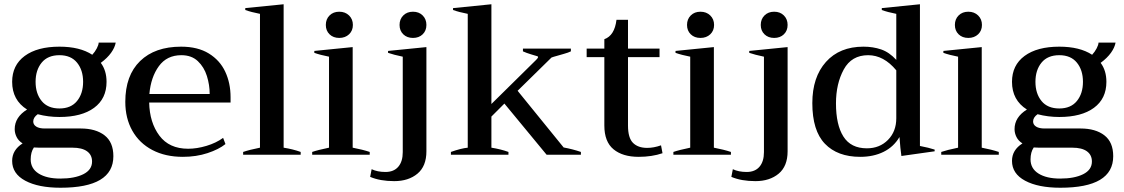

<svg xmlns="http://www.w3.org/2000/svg" viewBox="-20 -726 5273 901"><path d="M512 7Q512 155 264 155Q160 155 98.5 122Q37 89 37 29Q37 -22 86 -53Q67 -65 58 -83Q49 -101 49 -120Q49 -176 107 -212Q37 -256 37 -342Q37 -420 96 -463.5Q155 -507 259 -507Q355 -507 413 -469Q426 -483 434.5 -499.5Q443 -516 443 -526H523Q519 -503 501.5 -478.5Q484 -454 453 -431Q480 -395 480 -342Q480 -263 421.5 -220Q363 -177 259 -177Q206 -177 157 -190Q136 -175 136 -156Q136 -141 150 -132Q164 -123 190 -123H359Q429 -123 470.5 -91Q512 -59 512 7ZM147 -342Q147 -287 175.5 -252Q204 -217 259 -217Q313 -217 341.5 -252Q370 -287 370 -342Q370 -397 341.5 -432Q313 -467 259 -467Q204 -467 175.5 -432Q147 -397 147 -342ZM412 32Q412 1 388.5 -16Q365 -33 320 -33H164L139 -34Q124 -12 124 22Q124 65 161.5 88.5Q199 112 263 112Q330 112 371 91.5Q412 71 412 32Z M1062 -245H680Q682 -151 728 -89.5Q774 -28 863 -28Q904 -28 949 -41.5Q994 -55 1027 -79L1038 -50Q1007 -25 954 -7.5Q901 10 838 10Q756 10 695 -22Q634 -54 601 -112.5Q568 -171 568 -248Q568 -372 637.5 -439.5Q707 -507 830 -507Q908 -507 960 -475Q1012 -443 1037 -389.5Q1062 -336 1062 -270ZM964 -285Q964 -327 951 -369Q938 -411 908.5 -439Q879 -467 831 -467Q763 -467 725.5 -415.5Q688 -364 681 -285Z M1121 -13Q1150 -23 1200 -33V-661Q1159 -669 1131 -679V-688L1311 -706V-33Q1355 -26 1391 -13V0H1121Z M1509 -609Q1509 -636 1526.5 -653.5Q1544 -671 1572 -671Q1600 -671 1618 -653.5Q1636 -636 1636 -609Q1636 -582 1618 -565Q1600 -548 1572 -548Q1544 -548 1526.5 -565Q1509 -582 1509 -609ZM1445 -13Q1471 -22 1524 -33V-460Q1483 -468 1455 -478V-487L1635 -505V-33Q1682 -24 1715 -13V0H1445Z M1855 -609Q1855 -636 1872.5 -653.5Q1890 -671 1918 -671Q1946 -671 1963.5 -653.5Q1981 -636 1981 -609Q1981 -582 1963.5 -565Q1946 -548 1918 -548Q1890 -548 1872.5 -565Q1855 -582 1855 -609ZM1717 104 1724 68Q1751 81 1789 81Q1828 81 1849 56.5Q1870 32 1870 -12V-460Q1827 -469 1801 -478V-487L1981 -505V-16Q1981 54 1939 89Q1897 124 1830 124Q1764 124 1717 104Z M2706 -13V0H2545L2347 -240L2286 -179V-33Q2330 -26 2366 -13V0H2096V-13Q2144 -30 2175 -33V-661Q2134 -669 2106 -679V-688L2286 -706V-238L2496 -445Q2505 -454 2505 -458Q2505 -461 2502 -462Q2495 -464 2472 -471Q2449 -478 2434 -485V-498H2659V-485Q2647 -479 2627 -473.5Q2607 -468 2601 -466Q2572 -458 2568 -456L2409 -300L2625 -34Q2668 -26 2706 -13Z M3089 -7Q3039 10 2977 10Q2902 10 2859 -25.5Q2816 -61 2816 -137V-458H2733V-498H2816V-542Q2864 -559 2873 -633H2927V-498H3075V-458H2927V-137Q2927 -79 2950.5 -55.5Q2974 -32 3017 -32Q3048 -32 3082 -44Z M3204 -609Q3204 -636 3221.5 -653.5Q3239 -671 3267 -671Q3295 -671 3313 -653.5Q3331 -636 3331 -609Q3331 -582 3313 -565Q3295 -548 3267 -548Q3239 -548 3221.5 -565Q3204 -582 3204 -609ZM3140 -13Q3166 -22 3219 -33V-460Q3178 -468 3150 -478V-487L3330 -505V-33Q3377 -24 3410 -13V0H3140Z M3550 -609Q3550 -636 3567.5 -653.5Q3585 -671 3613 -671Q3641 -671 3658.5 -653.5Q3676 -636 3676 -609Q3676 -582 3658.5 -565Q3641 -548 3613 -548Q3585 -548 3567.5 -565Q3550 -582 3550 -609ZM3412 104 3419 68Q3446 81 3484 81Q3523 81 3544 56.5Q3565 32 3565 -12V-460Q3522 -469 3496 -478V-487L3676 -505V-16Q3676 54 3634 89Q3592 124 3525 124Q3459 124 3412 104Z M3792 -242Q3792 -364 3856 -435.5Q3920 -507 4032 -507Q4077 -507 4115 -494Q4153 -481 4186 -445V-661Q4145 -669 4118 -679V-688L4297 -706V-41Q4339 -33 4366 -24V-16L4210 6Q4205 -27 4201 -83Q4174 -37 4126.5 -13.5Q4079 10 4017 10Q3910 10 3851 -51.5Q3792 -113 3792 -242ZM4186 -171V-396Q4127 -467 4054 -467Q3976 -467 3939.5 -400Q3903 -333 3903 -241Q3903 -140 3938 -85Q3973 -30 4048 -30Q4108 -30 4147 -69.5Q4186 -109 4186 -171Z M4461 -609Q4461 -636 4478.5 -653.5Q4496 -671 4524 -671Q4552 -671 4570 -653.5Q4588 -636 4588 -609Q4588 -582 4570 -565Q4552 -548 4524 -548Q4496 -548 4478.5 -565Q4461 -582 4461 -609ZM4397 -13Q4423 -22 4476 -33V-460Q4435 -468 4407 -478V-487L4587 -505V-33Q4634 -24 4667 -13V0H4397Z M5204 7Q5204 155 4956 155Q4852 155 4790.5 122Q4729 89 4729 29Q4729 -22 4778 -53Q4759 -65 4750 -83Q4741 -101 4741 -120Q4741 -176 4799 -212Q4729 -256 4729 -342Q4729 -420 4788 -463.5Q4847 -507 4951 -507Q5047 -507 5105 -469Q5118 -483 5126.5 -499.5Q5135 -516 5135 -526H5215Q5211 -503 5193.5 -478.5Q5176 -454 5145 -431Q5172 -395 5172 -342Q5172 -263 5113.5 -220Q5055 -177 4951 -177Q4898 -177 4849 -190Q4828 -175 4828 -156Q4828 -141 4842 -132Q4856 -123 4882 -123H5051Q5121 -123 5162.5 -91Q5204 -59 5204 7ZM4839 -342Q4839 -287 4867.5 -252Q4896 -217 4951 -217Q5005 -217 5033.5 -252Q5062 -287 5062 -342Q5062 -397 5033.5 -432Q5005 -467 4951 -467Q4896 -467 4867.5 -432Q4839 -397 4839 -342ZM5104 32Q5104 1 5080.5 -16Q5057 -33 5012 -33H4856L4831 -34Q4816 -12 4816 22Q4816 65 4853.5 88.5Q4891 112 4955 112Q5022 112 5063 91.5Q5104 71 5104 32Z"/></svg>

Font: Trirong Medium
Style: Regular
Weight: 500
Designer: Katatrad Team
Foundry: CadsonDemak
Version: Version 1.001